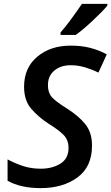

<svg xmlns="http://www.w3.org/2000/svg" viewBox="-20 -959 573 989"><path d="M189 10Q304 10 379 -45Q454 -100 454 -209Q454 -277 419 -320Q384 -363 322 -402Q275 -431 251 -454.5Q227 -478 227 -521Q227 -568 260 -595.5Q293 -623 344 -623Q382 -623 418.5 -612Q455 -601 487 -585L530 -679Q489 -701 444.5 -712.5Q400 -724 344 -724Q240 -724 172 -667Q104 -610 104 -512Q104 -441 141.5 -398Q179 -355 230 -322Q282 -290 307.5 -264Q333 -238 333 -197Q333 -142 291 -116Q249 -90 190 -90Q140 -90 98 -104Q56 -118 19 -138V-28Q86 10 189 10ZM292 -779H370Q408 -806 459.5 -854.5Q511 -903 533 -930V-939H402Q379 -905 348 -862.5Q317 -820 292 -792Z"/></svg>

Font: Noto Sans UI Medium
Style: Italic
Weight: 500
Italic angle: -12°
Designer: Monotype Design Team
Foundry: Monotype Imaging Inc.
Version: Version 1.901